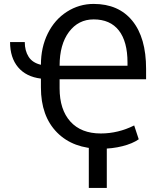

<svg xmlns="http://www.w3.org/2000/svg" viewBox="-20 -740 813 969"><path d="M30.8 0ZM488.8 10.7Q349.1 10.7 267.8 -71.5Q186.5 -153.8 186.5 -298.8V-343.3Q111.8 -352.5 71.3 -400.6Q30.8 -448.7 30.8 -527.8H105Q105 -483.9 124.5 -453.4Q144 -422.9 186.5 -413.1Q186.5 -501 221.2 -571Q255.9 -641.1 317.6 -680.7Q379.4 -720.2 452.6 -720.2Q578.6 -720.2 647.9 -635Q717.3 -549.8 717.3 -392.6V-339.8H280.8V-294.4Q280.8 -187 335 -126.7Q389.2 -66.4 488.8 -66.4Q576.2 -66.4 657.2 -106.9L680.2 -37.1Q648.9 -15.1 597.7 -2.2Q546.4 10.7 488.8 10.7ZM280.8 -408.2H623.5V-424.3Q623.5 -530.3 579.8 -586.2Q536.1 -642.1 452.6 -642.1Q375.5 -642.1 328.1 -578.9Q280.8 -515.6 280.8 -408.2ZM519 208.5H428.2V-41.5H519Z"/></svg>

Font: Roboto-o
Style: o-Regular
Weight: 400
Designer: Google
Version: Version 2.134; 2016; ttfautohint (v1.6)